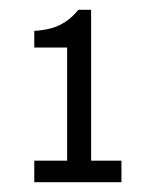

<svg xmlns="http://www.w3.org/2000/svg" viewBox="-20 -812 304 392"><path d="M50 -440V-484H117V-715H50V-749Q68 -750 83.5 -754Q99 -758 113.5 -767.5Q128 -777 140 -792H166V-484H228V-440Z"/></svg>

Font: Archivo Condensed Light
Style: Regular
Weight: 300
Width: 3
Designer: Hector Gatti
Foundry: Omnibus-Type
Version: Version 2.001